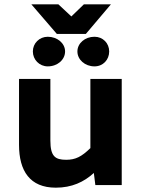

<svg xmlns="http://www.w3.org/2000/svg" viewBox="-20 -856 656 888"><path d="M238 12C312 12 368 -14 414 -56L421 0H543V-491H398V-171C357 -131 329 -117 286 -117C235 -117 213 -133 213 -206V-491H68V-186C68 -66 118 12 238 12ZM377 -699 493 -836H368L310 -780L250 -836H125L243 -699ZM281 -618C281 -656 245 -686 201 -686C162 -686 132 -656 132 -618C132 -580 162 -549 201 -549C246 -549 281 -580 281 -618ZM485 -618C485 -656 456 -686 417 -686C373 -686 338 -656 338 -618C338 -580 373 -549 417 -549C457 -549 485 -580 485 -618Z"/></svg>

Font: Falling Sky
Style: Bd+
Weight: 400
Designer: Paul D. Hunt
Foundry: Adobe Systems Incorporated
Version: Version 1.02